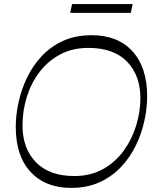

<svg xmlns="http://www.w3.org/2000/svg" viewBox="-20 -910 761 938"><path d="M327 8Q202 8 129.5 -70Q57 -148 57 -290Q57 -348 70.5 -410Q84 -472 112 -530.5Q140 -589 184 -636Q228 -683 288.5 -710.5Q349 -738 428 -738Q556 -738 627.5 -659Q699 -580 699 -440Q699 -383 685.5 -320.5Q672 -258 644 -200Q616 -142 572 -95Q528 -48 467 -20Q406 8 327 8ZM343 -50Q423 -50 483.5 -84Q544 -118 584.5 -174Q625 -230 645.5 -297.5Q666 -365 666 -432Q665 -544 599.5 -610Q534 -676 412 -676Q334 -676 274 -644Q214 -612 173 -558Q132 -504 111 -436.5Q90 -369 90 -297Q90 -185 155.5 -117.5Q221 -50 343 -50ZM323 -847 332 -890H628L619 -847Z"/></svg>

Font: Savate ExtraLight
Style: Italic
Weight: 200
Italic angle: -11°
Designer: Max Esnée
Foundry: Plomb Type
Version: Version 2.000